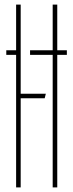

<svg xmlns="http://www.w3.org/2000/svg" viewBox="-20 -820 320 840"><path d="M7.5 -600H50.5V-800H70.5V-410H180.5L175.5 -390H70.5V0H50.5V-580H7.5ZM111.5 -600H210.5V-800H230.5V-600H272.5V-580H230.5V0H210.5V-580H111.5Z"/></svg>

Font: Big Shoulders Stencil Display Thin Thin
Style: Regular
Weight: 250
Version: Version 2.001